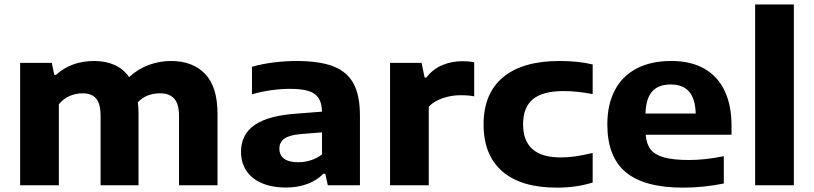

<svg xmlns="http://www.w3.org/2000/svg" viewBox="-20 -828 3638 858"><path d="M952 -319V0H780V-309.5Q780 -364 758.2 -387.5Q736.5 -411 696 -411Q633 -411 596 -371Q599 -348 599 -321V0H429.5V-309.5Q429.5 -364.5 409.5 -387.8Q389.5 -411 349.5 -411Q317.5 -411 290 -398.5Q262.5 -386 243 -362V0H70V-547H211.5L222.5 -493.5H230.5Q262.5 -523.5 306 -539.5Q349.5 -555.5 401 -555.5Q452 -555.5 491.8 -537.8Q531.5 -520 557 -483.5Q598 -521 646 -538.2Q694 -555.5 744 -555.5Q841 -555.5 896.5 -497.8Q952 -440 952 -319Z M1588.5 -311.5V0H1445L1433.5 -51.5H1425Q1396 -21.5 1352.8 -5.8Q1309.5 10 1259 10Q1194 10 1148.5 -10.2Q1103 -30.5 1080 -66.5Q1057 -102.5 1057 -149.5Q1057 -227 1118 -269.5Q1179 -312 1309.5 -320.5L1419 -329Q1418 -368 1403.5 -390Q1389 -412 1358.2 -421.5Q1327.5 -431 1274.5 -431Q1237 -431 1191.5 -424.8Q1146 -418.5 1106 -406.5V-529.5Q1150.5 -542.5 1203.2 -549Q1256 -555.5 1304 -555.5Q1405.5 -555.5 1467.2 -532.5Q1529 -509.5 1558.8 -456.5Q1588.5 -403.5 1588.5 -311.5ZM1419 -138V-236.5L1325 -229Q1273 -224.5 1250.8 -208.5Q1228.5 -192.5 1228.5 -163.5Q1228.5 -135 1249.5 -119Q1270.5 -103 1312.5 -103Q1341 -103 1368.8 -111.8Q1396.5 -120.5 1419 -138Z M1723 -547H1864L1877.5 -481.5H1885.5Q1912 -517 1954 -535.8Q1996 -554.5 2047 -554.5Q2075.5 -554.5 2099 -550V-397.5Q2074.5 -402.5 2037 -402.5Q1997.5 -402.5 1958.2 -389.2Q1919 -376 1896 -351V0H1723Z M2141 -272Q2141 -410 2228 -482.8Q2315 -555.5 2481 -555.5Q2564.5 -555.5 2628.5 -540V-407.5Q2591.5 -414.5 2561 -417.8Q2530.5 -421 2498 -421Q2405 -421 2361.2 -384.5Q2317.5 -348 2317.5 -272.5Q2317.5 -124.5 2485.5 -124.5Q2517.5 -124.5 2549.8 -129Q2582 -133.5 2628.5 -144.5V-12.5Q2557 10.5 2467.5 10.5Q2309 10.5 2225 -62Q2141 -134.5 2141 -272Z M3249 -226H2865.5Q2868.5 -184.5 2887.5 -160.2Q2906.5 -136 2947.8 -124.5Q2989 -113 3059.5 -113Q3130.5 -113 3214.5 -130V-8Q3123.5 10.5 3033 10.5Q2859.5 10.5 2776.8 -58.2Q2694 -127 2694 -272Q2694 -360.5 2727.2 -424.2Q2760.5 -488 2824.8 -521.8Q2889 -555.5 2980 -555.5Q3067 -555.5 3127.2 -521.2Q3187.5 -487 3218.2 -422.2Q3249 -357.5 3249 -266.5ZM2864.5 -320.5H3089Q3087 -387 3059.2 -418.8Q3031.5 -450.5 2977 -450.5Q2922 -450.5 2894.2 -419Q2866.5 -387.5 2864.5 -320.5Z M3354.5 0V-808H3527.5V0Z"/></svg>

Font: Encode Sans Expanded
Style: Bold
Weight: 700
Width: 7
Designer: Multiple Designers
Foundry: Impallari Type
Version: Version 2.000